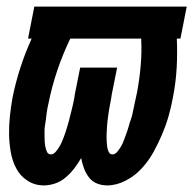

<svg xmlns="http://www.w3.org/2000/svg" viewBox="-20 -550 590 582"><path d="M113 12Q85 12 63 -2.5Q41 -17 29 -40Q17 -63 12.5 -89.5Q8 -116 7.5 -143Q7 -170 10 -198Q13 -226 18 -254Q27 -299 41.5 -344Q56 -389 76 -433H65L84 -530H546L527 -433H516Q518 -389 515.5 -344Q513 -299 504 -254Q499 -226 491 -198Q483 -170 471.5 -143Q460 -116 445.5 -89.5Q431 -63 410 -40Q389 -17 361 -2.5Q333 12 305 12Q288 12 273.5 6Q259 0 249.5 -12.5Q240 -25 234.5 -40Q229 -55 226 -71Q217 -55 205.5 -40Q194 -25 179.5 -12.5Q165 0 147.5 6Q130 12 113 12ZM134 -82Q142 -82 148.5 -89.5Q155 -97 159.5 -104.5Q164 -112 167.5 -120Q171 -128 174 -136Q177 -144 179.5 -152Q182 -160 184.5 -168Q187 -176 189 -184Q191 -192 193 -200Q195 -208 197 -216Q199 -224 201 -232.5Q203 -241 204.5 -249Q206 -257 207 -265L223 -345H335L319 -265Q318 -257 316.5 -249Q315 -241 313.5 -233Q312 -225 310.5 -216.5Q309 -208 308 -200Q307 -192 306 -184Q305 -176 304.5 -168Q304 -160 303.5 -152Q303 -144 303 -136Q303 -128 303.5 -120Q304 -112 305 -104.5Q306 -97 309.5 -89.5Q313 -82 321 -82Q329 -82 335.5 -90Q342 -98 346.5 -105.5Q351 -113 354 -121Q357 -129 360 -137Q363 -145 366 -153.5Q369 -162 371 -170Q373 -178 376 -186Q379 -194 381 -202.5Q383 -211 384.5 -219Q386 -227 388 -235.5Q390 -244 391.5 -252Q393 -260 395 -268Q403 -310 406.5 -351.5Q410 -393 408 -433H193Q170 -385 153.5 -336Q137 -287 127 -237Q125 -229 123.5 -220.5Q122 -212 121 -203.5Q120 -195 119 -187Q118 -179 116.5 -170.5Q115 -162 115 -154Q115 -146 115 -137.5Q115 -129 115.5 -121Q116 -113 117.5 -105Q119 -97 122.5 -89.5Q126 -82 134 -82Z"/></svg>

Font: Lode Term
Style: Bold Italic
Weight: 700
Italic angle: -11°
Monospace: yes
Designer: Belleve Invis
Foundry: Belleve Invis
Version: Version 29.2.0